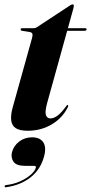

<svg xmlns="http://www.w3.org/2000/svg" viewBox="-28 -568 402 848"><path d="M103.5 -426.5 68.5 -432Q65.5 -433 64.2 -434.8Q63 -436.5 63 -438Q63 -440.5 65 -442Q67 -443.5 70 -443.5H121.5Q125.5 -443.5 128.5 -444.5Q131.5 -445.5 136 -448.5L282 -544.5Q284.5 -546 287.2 -547.2Q290 -548.5 293 -548.5Q295.5 -548.5 296.8 -546.8Q298 -545 298 -542Q298 -540.5 297.5 -537.8Q297 -535 296 -530.5L180.5 -114Q169.5 -73.5 175 -59.2Q180.5 -45 194.5 -45Q210 -45 226.5 -57.5Q243 -70 262.5 -96.5Q266 -101.5 267.5 -103Q269 -104.5 271 -104.5Q273 -104 273.2 -100.8Q273.5 -97.5 270 -91.5Q259 -70 242 -51.8Q225 -33.5 202.5 -19.8Q180 -6 152.8 1.8Q125.5 9.5 94.5 9.5Q60 9.5 42.2 -1.5Q24.5 -12.5 21.5 -36.5Q18.5 -60.5 29 -97L113.5 -400Q117 -413 114.8 -419Q112.5 -425 103.5 -426.5ZM241 -432 247.5 -443.5H347.5Q354.5 -443.5 354.5 -438.5Q354.5 -435 351.8 -433.5Q349 -432 344.5 -432ZM83 164.5Q44 164.5 31.5 146Q19 127.5 25 104Q33 75 57.2 56.8Q81.5 38.5 113.5 38.5Q148 38.5 162.8 60Q177.5 81.5 167 121.5Q151.5 180.5 106.8 215.5Q62 250.5 -2 259Q-4.5 259.5 -6 258.5Q-7.5 257.5 -7.5 255.5Q-7.5 253.5 -6.2 251.8Q-5 250 -2 249.5Q33.5 245.5 62.2 232.2Q91 219 108.8 202.8Q126.5 186.5 130 173.5Q132.5 164.5 123.5 164.5Z"/></svg>

Font: Fraunces 120pt
Style: Bold Italic
Weight: 700
Italic angle: -16°
Version: Version 1.000;[b76b70a41]